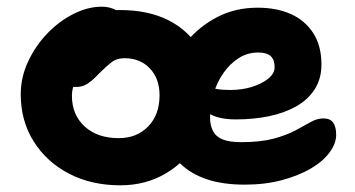

<svg xmlns="http://www.w3.org/2000/svg" viewBox="-20 -542 1060 574"><path d="M340 12Q253 12 186 -23Q119 -58 80.5 -119.5Q42 -181 42 -260Q42 -311 64 -358Q86 -405 121.5 -442Q157 -479 200 -500.5Q243 -522 284 -522Q301 -522 316.5 -516.5Q332 -511 341 -499.5Q350 -488 350 -468Q350 -432 335.5 -405Q321 -378 276 -363Q254 -353 235.5 -337Q217 -321 206 -300Q195 -279 195 -256Q195 -199 233 -164Q271 -129 335 -129Q389 -129 423 -164Q457 -199 457 -257Q457 -307 428 -337.5Q399 -368 352 -368Q329 -368 313.5 -356Q298 -344 278 -324Q264 -309 253 -300Q242 -291 231.5 -286.5Q221 -282 205 -282Q187 -282 173.5 -296Q160 -310 160 -349Q160 -377 175.5 -406Q191 -435 216.5 -459Q242 -483 274 -497.5Q306 -512 338 -512Q423 -512 483.5 -481.5Q544 -451 576 -395Q608 -339 608 -262Q608 -184 572.5 -122Q537 -60 476.5 -24Q416 12 340 12ZM712 10Q646 10 598.5 -6Q551 -22 520 -52Q489 -82 474.5 -122Q460 -162 460 -210Q460 -264 480.5 -318.5Q501 -373 539 -418.5Q577 -464 630.5 -491.5Q684 -519 750 -519Q807 -519 849.5 -500Q892 -481 916.5 -443Q941 -405 941 -349Q941 -307 921 -275.5Q901 -244 865.5 -224Q830 -204 784 -194.5Q738 -185 685 -185Q631 -185 602 -204.5Q573 -224 573 -250Q573 -264 580 -271.5Q587 -279 602 -279Q613 -279 628 -276Q643 -273 669 -273Q703 -273 732.5 -282Q762 -291 781.5 -306.5Q801 -322 801 -341Q801 -363 789.5 -374Q778 -385 752 -385Q720 -385 694 -368.5Q668 -352 648.5 -324.5Q629 -297 618.5 -262Q608 -227 608 -190Q608 -167 617 -150Q626 -133 646 -125Q666 -117 701 -117Q759 -117 798 -127.5Q837 -138 863 -152Q889 -166 908.5 -177Q928 -188 947 -188Q967 -188 976 -175.5Q985 -163 985 -139Q985 -113 965 -86Q945 -59 909 -38Q873 -17 823 -3.5Q773 10 712 10Z"/></svg>

Font: Shantell Sans
Style: Bold
Weight: 700
Designer: Stephen Nixon, Anya Danilova, Shantell Martin
Foundry: Arrow Type
Version: Version 1.011;[c5ecc13dd]